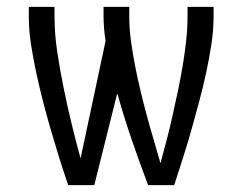

<svg xmlns="http://www.w3.org/2000/svg" viewBox="-20 -540 707 560"><path d="M255 0H179Q165 -40 152.5 -80.5Q140 -121 128 -162Q116 -203 105.5 -244Q95 -285 86 -326.5Q77 -368 70.5 -410Q64 -452 64 -494V-520H139V-494Q139 -441 147 -388.5Q155 -336 165.5 -284Q176 -232 188.5 -180.5Q201 -129 215 -78L288 -421Q285 -439 283.5 -457.5Q282 -476 282 -494V-520H357V-494Q357 -457 362 -420.5Q367 -384 374 -348Q381 -312 389.5 -276.5Q398 -241 407.5 -205.5Q417 -170 427.5 -135Q438 -100 448 -64Q458 -100 467 -135Q476 -170 484 -206Q492 -242 499.5 -277.5Q507 -313 513 -349Q519 -385 523 -421.5Q527 -458 527 -494V-520H603V-494Q603 -452 596.5 -410Q590 -368 581 -326.5Q572 -285 561 -244Q550 -203 538.5 -162Q527 -121 514 -80.5Q501 -40 488 0H412Q387 -66 364 -133Q341 -200 322 -268Z"/></svg>

Font: Huly
Style: Regular
Weight: 400
Designer: Belleve Invis
Foundry: Belleve Invis
Version: Version 33.2.5; ttfautohint (v1.8.4)